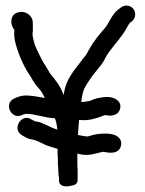

<svg xmlns="http://www.w3.org/2000/svg" viewBox="-20 -656 521 690"><path d="M189 -48C190 -42 190 -37 190 -32C190 -24 192 -20 192 -19V-4C198 22 232 12 238 11C241 10 259 9 259 -9V-31C259 -42 259 -52 258 -62V-104C264 -103 272 -101 277 -100C304 -97 325 -105 339 -108L350 -110L351 -111C351 -111 352 -110 353 -110H354C366 -108 407 -98 415 -133C420 -160 397 -171 381 -174C360 -178 336 -175 323 -173C306 -170 299 -164 288 -166C280 -167 271 -169 260 -171C261 -186 263 -207 264 -225C282 -223 302 -224 320 -230C344 -235 355 -246 366 -241H367C383 -239 407 -242 412 -267C417 -292 394 -303 380 -306C371 -308 362 -308 353 -307L335 -304C321 -302 312 -297 302 -293L288 -291C283 -290 280 -289 272 -290C274 -307 278 -329 283 -337V-338C291 -354 302 -368 313 -385L327 -402C337 -416 349 -426 359 -449C377 -481 402 -504 426 -540C436 -555 441 -568 448 -575L456 -581C477 -602 462 -636 435 -636C419 -636 410 -625 407 -623H406C380 -603 370 -568 356 -554V-553H355C336 -531 316 -507 300 -478C295 -468 291 -462 288 -457L274 -440V-439C250 -407 215 -372 209 -314C209 -315 208 -317 207 -319C196 -348 179 -369 160 -392C153 -403 146 -417 138 -428C133 -435 109 -484 105 -495C102 -505 97 -525 97 -532C97 -536 97 -540 98 -543V-562C98 -569 98 -575 97 -583C93 -600 74 -616 52 -613C14 -609 15 -568 32 -548C31 -544 31 -536 31 -532C31 -525 32 -518 34 -508C42 -471 63 -422 82 -393L83 -392C93 -378 101 -357 119 -339C122 -335 125 -332 128 -328C132 -322 136 -314 141 -304C124 -307 93 -313 72 -313H71C54 -312 42 -307 33 -303C-9 -286 20 -225 58 -242C64 -245 64 -245 74 -247C106 -247 136 -233 177 -231C179 -227 180 -223 181 -220L184 -207L186 -190C174 -194 164 -198 152 -204L151 -205L130 -214C121 -218 113 -219 106 -220L94 -226C59 -252 20 -193 59 -170C67 -166 77 -157 95 -155C114 -151 124 -144 146 -134C156 -130 171 -126 187 -121V-98C188 -93 188 -89 188 -85V-67C189 -63 189 -57 189 -50Z"/></svg>

Font: Stray Cat
Style: ExBd
Weight: 800
Version: Version 1.0